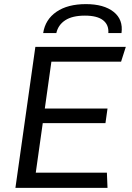

<svg xmlns="http://www.w3.org/2000/svg" viewBox="-20 -914 640 934"><path d="M55 0 152 -686H592L569 -614H230L198 -386H503L493 -315H188L154 -74H500L503 0ZM190 -753Q200 -819 254.5 -856.5Q309 -894 398 -894Q485 -894 532.5 -856.5Q580 -819 571 -753H507Q510 -793 481.5 -815.5Q453 -838 393 -838Q332 -838 297.5 -815.5Q263 -793 254 -753Z"/></svg>

Font: Chivo Mono Medium Light
Style: Italic
Weight: 300
Italic angle: -8.05°
Monospace: yes
Version: Version 1.008